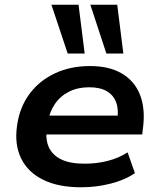

<svg xmlns="http://www.w3.org/2000/svg" viewBox="-20 -784 670 814"><path d="M324 10Q227 10 162.5 -22Q98 -54 69.5 -112.5Q41 -171 52 -249Q62 -326 103 -383Q144 -440 210.5 -472Q277 -504 362 -504Q443 -504 496.5 -472.5Q550 -441 573 -383.5Q596 -326 587 -248L583 -214H154L165 -294H498L477 -275Q484 -319 472.5 -350Q461 -381 432.5 -397.5Q404 -414 358 -414Q310 -414 273 -395.5Q236 -377 213 -343.5Q190 -310 183 -266L180 -250Q171 -199 185.5 -163.5Q200 -128 238 -109Q276 -90 339 -90Q390 -90 437 -102Q484 -114 521 -138L552 -50Q510 -21 449 -5.5Q388 10 324 10ZM431 -557 363 -764H477L503 -557ZM267 -557 198 -764H313L339 -557Z"/></svg>

Font: Nunito Sans 10pt SemiExpanded
Style: Bold Italic
Weight: 700
Width: 6
Italic angle: -9°
Designer: Vernon Adams
Foundry: Vernon Adams
Version: Version 3.101;gftools[0.9.27]